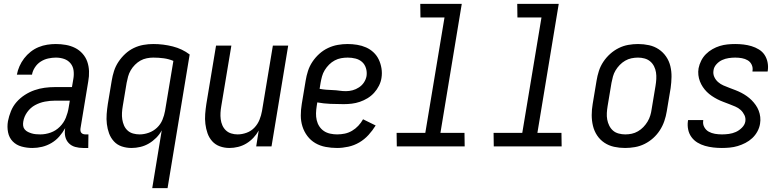

<svg xmlns="http://www.w3.org/2000/svg" viewBox="-20 -755 4040 990"><path d="M147 8Q118 8 91 0.5Q64 -7 45.5 -26Q27 -45 21.5 -73Q16 -101 21 -130Q26 -156 36.5 -182Q47 -208 65.5 -229Q84 -250 108 -265.5Q132 -281 158 -290Q184 -299 210.5 -302.5Q237 -306 263 -306H351L358 -347Q362 -369 359.5 -390.5Q357 -412 344 -428Q331 -444 311 -451Q291 -458 268 -458Q249 -458 228.5 -453.5Q208 -449 190 -437.5Q172 -426 160 -407.5Q148 -389 145 -370H67Q71 -392 80.5 -413.5Q90 -435 104.5 -454Q119 -473 138 -488Q157 -503 179 -512Q201 -521 223.5 -524.5Q246 -528 268 -528Q294 -528 319.5 -523.5Q345 -519 367 -508Q389 -497 405.5 -478.5Q422 -460 430 -437Q438 -414 439 -388Q440 -362 435 -335L395 -93Q394 -86 395 -80Q396 -74 399.5 -70Q403 -66 408.5 -64Q414 -62 421 -62H436L435 8H409Q387 8 367.5 2.5Q348 -3 334.5 -17Q321 -31 316.5 -51Q312 -71 316 -93V-94Q303 -71 285.5 -51Q268 -31 245 -17.5Q222 -4 197 2Q172 8 147 8ZM188 -62Q215 -62 241.5 -71.5Q268 -81 288.5 -101.5Q309 -122 319.5 -148Q330 -174 334 -200L340 -236H263Q238 -236 211.5 -231Q185 -226 161 -213Q137 -200 120.5 -177Q104 -154 100 -128Q98 -117 99.5 -106Q101 -95 108 -87Q115 -79 124.5 -74.5Q134 -70 144 -67Q154 -64 165.5 -63Q177 -62 188 -62Z M765 215 814 -83Q803 -62 785.5 -44.5Q768 -27 747.5 -15Q727 -3 704 2.5Q681 8 658 8Q632 8 608 0Q584 -8 567.5 -26Q551 -44 542.5 -67Q534 -90 531 -115.5Q528 -141 530 -167Q532 -193 536 -219L556 -339Q560 -364 568 -389Q576 -414 591 -436.5Q606 -459 626 -477.5Q646 -496 670 -507.5Q694 -519 719.5 -523.5Q745 -528 770 -528Q822 -528 871 -515.5Q920 -503 958 -474L844 215ZM700 -62Q723 -62 747 -70.5Q771 -79 789.5 -96.5Q808 -114 817.5 -137Q827 -160 831 -183L874 -441Q850 -451 824 -454.5Q798 -458 770 -458Q754 -458 736.5 -454.5Q719 -451 704 -442.5Q689 -434 676 -421Q663 -408 654 -392.5Q645 -377 640.5 -360.5Q636 -344 633 -328L613 -208Q610 -191 609 -173.5Q608 -156 610.5 -139.5Q613 -123 619.5 -108Q626 -93 638 -82Q650 -71 666.5 -66.5Q683 -62 700 -62Z M1163 8Q1137 8 1113.5 -0.5Q1090 -9 1074 -27Q1058 -45 1050 -68Q1042 -91 1039 -116Q1036 -141 1038 -167Q1040 -193 1044 -219L1094 -520H1173L1121 -208Q1118 -191 1117 -174Q1116 -157 1118 -140.5Q1120 -124 1126.5 -109Q1133 -94 1144.5 -83Q1156 -72 1172 -67Q1188 -62 1205 -62Q1228 -62 1251.5 -70.5Q1275 -79 1292 -97Q1309 -115 1318 -137.5Q1327 -160 1331 -183L1387 -520H1466L1380 0H1301L1314 -82Q1303 -62 1286.5 -44.5Q1270 -27 1250 -15Q1230 -3 1207.5 2.5Q1185 8 1163 8Z M1718 8Q1688 8 1659 2.5Q1630 -3 1606 -17Q1582 -31 1565 -53.5Q1548 -76 1539.5 -103Q1531 -130 1531 -159.5Q1531 -189 1536 -219L1556 -339Q1560 -364 1568 -389Q1576 -414 1591 -436.5Q1606 -459 1626.5 -477.5Q1647 -496 1671.5 -507.5Q1696 -519 1721.5 -523.5Q1747 -528 1772 -528Q1797 -528 1821.5 -524Q1846 -520 1867.5 -510.5Q1889 -501 1906 -485Q1923 -469 1933 -448Q1943 -427 1947 -402.5Q1951 -378 1947 -353Q1944 -333 1934 -313Q1924 -293 1909 -276.5Q1894 -260 1875 -248.5Q1856 -237 1835.5 -230Q1815 -223 1794 -220.5Q1773 -218 1752 -218Q1718 -218 1683 -219.5Q1648 -221 1616 -227L1613 -208Q1610 -189 1609.5 -171Q1609 -153 1613 -135.5Q1617 -118 1626.5 -103.5Q1636 -89 1650 -79.5Q1664 -70 1682 -66Q1700 -62 1718 -62Q1738 -62 1757.5 -66Q1777 -70 1795 -80.5Q1813 -91 1827.5 -106.5Q1842 -122 1852 -140L1917 -108Q1901 -82 1880 -59Q1859 -36 1832.5 -20.5Q1806 -5 1776 1.5Q1746 8 1718 8ZM1764 -285Q1781 -285 1798 -289.5Q1815 -294 1831 -304.5Q1847 -315 1857 -330.5Q1867 -346 1870 -363Q1873 -384 1867 -403.5Q1861 -423 1847 -435.5Q1833 -448 1813.5 -453Q1794 -458 1773 -458Q1756 -458 1739 -455Q1722 -452 1706 -443.5Q1690 -435 1677 -422Q1664 -409 1654.5 -393.5Q1645 -378 1640.5 -361.5Q1636 -345 1633 -328L1628 -297Q1643 -294 1660.5 -292.5Q1678 -291 1695.5 -290.5Q1713 -290 1729.5 -287.5Q1746 -285 1764 -285Z M2026 0 2025 -70H2173L2272 -665H2148L2147 -735H2361L2251 -70H2375L2376 0Z M2526 0 2525 -70H2673L2772 -665H2648L2647 -735H2861L2751 -70H2875L2876 0Z M3203 8Q3174 8 3146.5 2Q3119 -4 3096.5 -19Q3074 -34 3059 -56.5Q3044 -79 3037.5 -106Q3031 -133 3031 -161.5Q3031 -190 3036 -219L3056 -339Q3060 -364 3068 -389Q3076 -414 3091 -436.5Q3106 -459 3126 -477Q3146 -495 3170 -507Q3194 -519 3219.5 -523.5Q3245 -528 3270 -528Q3299 -528 3326.5 -522Q3354 -516 3376.5 -501Q3399 -486 3414.5 -463.5Q3430 -441 3436.5 -414Q3443 -387 3442.5 -358.5Q3442 -330 3438 -301L3418 -181Q3414 -156 3405.5 -131Q3397 -106 3382.5 -83.5Q3368 -61 3348 -43Q3328 -25 3304 -13Q3280 -1 3254 3.5Q3228 8 3203 8ZM3204 -62Q3221 -62 3237.5 -65.5Q3254 -69 3269.5 -78Q3285 -87 3297.5 -100Q3310 -113 3319 -128Q3328 -143 3333 -159.5Q3338 -176 3340 -192L3360 -312Q3363 -330 3364 -347.5Q3365 -365 3362.5 -381.5Q3360 -398 3352.5 -413Q3345 -428 3332.5 -438.5Q3320 -449 3303.5 -453.5Q3287 -458 3270 -458Q3253 -458 3236 -454.5Q3219 -451 3203.5 -442Q3188 -433 3175.5 -420Q3163 -407 3154 -392Q3145 -377 3140.5 -360.5Q3136 -344 3133 -328L3113 -208Q3110 -190 3109 -172.5Q3108 -155 3111 -138.5Q3114 -122 3121.5 -107Q3129 -92 3141 -81.5Q3153 -71 3170 -66.5Q3187 -62 3204 -62Z M3702 8Q3680 8 3658 5.5Q3636 3 3615 -3Q3594 -9 3576 -20Q3558 -31 3545.5 -48Q3533 -65 3528.5 -86.5Q3524 -108 3527 -130L3528 -136H3606V-133Q3603 -115 3611.5 -99.5Q3620 -84 3634.5 -76Q3649 -68 3666.5 -65Q3684 -62 3703 -62Q3720 -62 3738.5 -64.5Q3757 -67 3774 -74.5Q3791 -82 3805.5 -96.5Q3820 -111 3823 -128Q3826 -146 3818.5 -161.5Q3811 -177 3799 -188Q3787 -199 3771.5 -205.5Q3756 -212 3740.5 -218Q3725 -224 3709 -230Q3693 -236 3678.5 -243.5Q3664 -251 3650 -260.5Q3636 -270 3624.5 -281.5Q3613 -293 3604 -306.5Q3595 -320 3589 -335.5Q3583 -351 3581 -368Q3579 -385 3582 -403Q3586 -423 3595.5 -442Q3605 -461 3620 -476Q3635 -491 3653.5 -501.5Q3672 -512 3691.5 -518Q3711 -524 3731 -526Q3751 -528 3771 -528Q3793 -528 3814 -525.5Q3835 -523 3855 -517Q3875 -511 3893 -500Q3911 -489 3922 -472.5Q3933 -456 3937.5 -435Q3942 -414 3939 -392L3938 -386H3860V-389Q3863 -406 3856 -421Q3849 -436 3835.5 -444Q3822 -452 3805.5 -455Q3789 -458 3771 -458Q3755 -458 3737.5 -455.5Q3720 -453 3703.5 -445.5Q3687 -438 3674 -423.5Q3661 -409 3659 -392Q3656 -374 3663 -358.5Q3670 -343 3682.5 -332Q3695 -321 3710 -314.5Q3725 -308 3741 -302Q3757 -296 3772.5 -290Q3788 -284 3802.5 -276.5Q3817 -269 3830.5 -259.5Q3844 -250 3855.5 -238.5Q3867 -227 3876.5 -213.5Q3886 -200 3892 -184.5Q3898 -169 3900 -152Q3902 -135 3899 -117Q3896 -97 3885.5 -77.5Q3875 -58 3859 -43Q3843 -28 3823.5 -18Q3804 -8 3784 -2Q3764 4 3743 6Q3722 8 3702 8Z"/></svg>

Font: Iosevka SS18
Style: Italic
Weight: 400
Italic angle: -9°
Monospace: yes
Designer: Belleve Invis
Foundry: Belleve Invis
Version: Version 25.1.1; ttfautohint (v1.8.4)